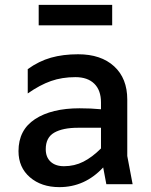

<svg xmlns="http://www.w3.org/2000/svg" viewBox="-20 -757 620 789"><path d="M417 0 404 -69Q329 12 224 12Q150 12 103 -28.5Q56 -69 56 -136Q56 -223 124 -267.5Q192 -312 307 -312Q354 -312 395 -308V-336Q395 -386 367.5 -413Q340 -440 290 -440Q235 -440 189.5 -424Q144 -408 94 -373V-473Q140 -506 189.5 -520Q239 -534 301 -534Q395 -534 449 -484.5Q503 -435 503 -348V-116L525 0ZM395 -147V-232H301Q238 -232 203 -212Q168 -192 168 -144Q168 -111 188 -92.5Q208 -74 243 -74Q286 -74 322.5 -92.5Q359 -111 395 -147ZM441 -737V-653H139V-737Z"/></svg>

Font: Amiko SemiBold
Style: Regular
Weight: 600
Designer: Pablo Impallari, Rodrigo Fuenzalida, Andres Torresi
Foundry: Impallari Type
Version: Version 1.001; ttfautohint (v1.3)